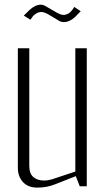

<svg xmlns="http://www.w3.org/2000/svg" viewBox="-20 -810 457 835"><path d="M215.3 -732.4 189.9 -747.6Q171.9 -757.8 160.2 -757.8Q147.9 -757.8 137.5 -751.2Q127 -744.6 123.3 -739.7Q119.6 -734.9 112.3 -724.1L83.5 -742.2L108.9 -767.1Q133.8 -789.6 157.7 -789.6Q163.1 -789.6 168.2 -787.8Q173.3 -786.1 176.5 -784.4Q179.7 -782.7 187.7 -777.8Q195.8 -772.9 200.2 -770.5L225.6 -755.9Q245.1 -745.1 255.9 -745.1Q260.3 -745.1 263.9 -745.8Q267.6 -746.6 271.2 -748.3Q274.9 -750 277.6 -751.2Q280.3 -752.4 283.4 -755.4Q286.6 -758.3 288.3 -760Q290 -761.7 293 -765.4Q295.9 -769 296.6 -770.3Q297.4 -771.5 300 -775.4Q302.7 -779.3 303.2 -779.8L331.1 -761.2L306.2 -735.8Q282.2 -713.9 257.3 -713.9Q253.9 -713.9 250.5 -714.6Q247.1 -715.3 244.9 -715.8Q242.7 -716.3 238.3 -718.8Q233.9 -721.2 232.2 -722.2Q230.5 -723.1 224.4 -727.1Q218.3 -731 215.3 -732.4ZM57.6 -600.1H107.4V-87.9Q107.4 -55.2 125 -40Q142.6 -24.9 171.4 -24.9Q188.5 -24.9 206.5 -30.3L307.6 -64V-600.1H357.4V0H326.7L309.6 -43.9L217.8 -7.8Q183.1 5.9 142.1 5.9Q102.1 5.9 79.8 -18.3Q57.6 -42.5 57.6 -80.6Z"/></svg>

Font: Reswysokr
Style: Regular
Weight: 500
Version: Version 0.984